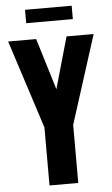

<svg xmlns="http://www.w3.org/2000/svg" viewBox="-63 -1017 617 1058"><g transform="rotate(-5 245.0 -488.0)"><path d="M167 0V-321L9 -810H164L251 -525L332 -810H482L326 -321V0ZM117 -902V-976H375V-902Z"/></g></svg>

Font: Oswald SemiBold
Style: Regular
Weight: 600
Designer: Vernon Adams
Foundry: Vernon Adams
Version: Version 4.100; ttfautohint (v1.8.1.43-b0c9)